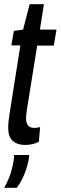

<svg xmlns="http://www.w3.org/2000/svg" viewBox="-23 -680 289 914"><path d="M168 -75 162 -5Q133 10 96 10Q60 10 38 -9Q16 -28 16 -73Q16 -86 18 -105Q20 -124 23 -142L74 -464H31L43 -533L87 -539L118 -660H186L167 -539H246L233 -463H154L104 -151Q103 -141 102 -132.5Q101 -124 101 -117Q101 -71 141 -71Q151 -71 168 -75ZM44 58H116Q116 68 113 82Q105 121 91.5 153Q78 185 57 214H-3Q16 180 26 150Q36 120 41 90Q44 74 44 58Z"/></svg>

Font: Georama Extra Condensed Medium
Style: Italic
Weight: 500
Width: 2
Italic angle: -9°
Designer: Jean-Baptiste Levee
Foundry: Production Type
Version: Version 1.000